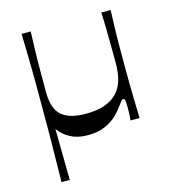

<svg xmlns="http://www.w3.org/2000/svg" viewBox="-101 -569 747 833"><g transform="rotate(-15 272.0 -152.0)"><path d="M73 181Q74 113 74.5 69.5Q75 26 75.5 -3Q76 -32 76 -53.5Q76 -75 76 -97Q76 -119 76 -150Q76 -192 76 -236Q76 -280 75.5 -323Q75 -366 74 -407.5Q73 -449 72 -485H113Q112 -451 110.5 -407.5Q109 -364 109 -314.5Q109 -265 109 -215Q109 -173 119.5 -145.5Q130 -118 149.5 -104Q169 -90 195 -84Q221 -78 253 -78Q302 -78 336.5 -90Q371 -102 393 -125Q415 -148 424.5 -181Q434 -214 434 -256Q434 -287 433.5 -327.5Q433 -368 432.5 -409.5Q432 -451 430 -485H472Q471 -456 470 -427Q469 -398 468.5 -370Q468 -342 468 -315Q468 -288 468 -263Q468 -238 468 -209Q468 -180 468.5 -146.5Q469 -113 470 -76.5Q471 -40 472 0H431Q433 -14 433.5 -27.5Q434 -41 434 -55Q434 -81 432.5 -89.5Q431 -98 425 -98Q420 -98 415.5 -92.5Q411 -87 399 -71Q389 -56 369 -36Q349 -16 316.5 -1Q284 14 236 14Q192 14 159.5 -3Q127 -20 107 -49L110 181Z"/></g></svg>

Font: Ojuju Medium
Style: Regular
Weight: 500
Designer: Chisaokwu Joboson, Mirko Velimirovic
Foundry: Udi Foundry
Version: Version 1.000